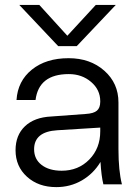

<svg xmlns="http://www.w3.org/2000/svg" viewBox="-20 -747 554 778"><path d="M291 -560.1H215.8L58.1 -727.1H139.2L252.9 -602.1L368.2 -727.1H449.2ZM460 -143.1Q460 -55.2 474.1 0H398.9Q390.6 -33.2 387.2 -90.8Q358.9 -43.5 312 -16.1Q265.1 11.2 208 11.2Q135.7 11.2 89.4 -30.8Q43 -72.8 43 -138.2Q43 -199.2 81.1 -235.4Q119.1 -271.5 187 -274.9L327.1 -285.2Q359.4 -287.1 372.8 -298.6Q386.2 -310.1 386.2 -335V-336.9Q386.2 -383.3 349.1 -415Q312 -446.8 258.8 -446.8Q137.2 -446.8 124 -341.8H46.9Q51.8 -418.9 109.4 -465.1Q167 -511.2 257.8 -511.2Q345.7 -511.2 402.8 -460.4Q460 -409.7 460 -332ZM118.2 -142.1Q118.2 -102.1 148.7 -78.6Q179.2 -55.2 230 -55.2Q297.4 -55.2 341.8 -100.6Q386.2 -146 386.2 -214.8V-230L211.9 -219.2Q118.2 -213.4 118.2 -142.1Z"/></svg>

Font: Overused Grotesk
Style: Regular
Weight: 400
Version: Version 0.002